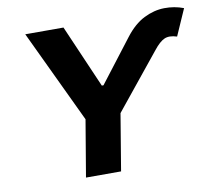

<svg xmlns="http://www.w3.org/2000/svg" viewBox="-80 -828 1032 921"><g transform="rotate(-10 435.5 -367.5)"><path d="M410.2 -404.8 413.1 -421.4H430.2L427.7 -404.8ZM98.6 -727.5H284.7L420.4 -414.6L585 -628.9Q627.9 -685.1 677.2 -709.7Q726.6 -734.4 776.4 -735.1Q826.2 -735.8 870.6 -718.8L814 -590.3Q776.9 -602.1 753.2 -591.6Q729.5 -581.1 701.2 -545.4L482.9 -275.9L437 0H266.1L312.5 -275.9Z"/></g></svg>

Font: Inter 20pt ExtraBold
Style: Italic
Weight: 800
Italic angle: -9.3988°
Version: Version 4.001;git-66647c0bb